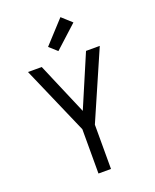

<svg xmlns="http://www.w3.org/2000/svg" viewBox="-176 -1083 952 1181"><g transform="rotate(-20 300.0 -492.0)"><path d="M259 0V-290L65 -735H155L300 -395L445 -735H535L341 -290V0ZM285 -792 234 -838 368 -984 432 -926Z"/></g></svg>

Font: Iosevka Meiseki Sans
Style: Regular
Weight: 400
Monospace: yes
Designer: Belleve Invis
Foundry: Belleve Invis
Version: Version 11.2.6; ttfautohint (v1.8.4)